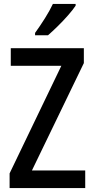

<svg xmlns="http://www.w3.org/2000/svg" viewBox="-20 -960 480 980"><path d="M415 0H29V-75L293 -624H35V-714H408V-638L143 -90H415ZM366 -931Q353 -911 328 -882.5Q303 -854 275 -826.5Q247 -799 225 -780H159V-792Q185 -828 209.5 -867Q234 -906 250 -940H366Z"/></svg>

Font: Noto Sans Khmer Condensed Medium
Style: Regular
Weight: 500
Width: 3
Designer: Danh Hong and the Monotype Design Team
Foundry: Monotype Imaging Inc.
Version: Version 2.004; ttfautohint (v1.8.4.7-5d5b)